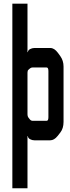

<svg xmlns="http://www.w3.org/2000/svg" viewBox="-20 -760 379 1040"><path d="M242.2 -125V-375Q242.2 -394.5 232.4 -394.5H156.2Q148.4 -394.5 142.6 -389.6L133.8 -381.8Q128.9 -377.9 128.9 -366.2V-142.6Q128.9 -128.9 134.8 -122.1L142.6 -112.3Q148.4 -105.5 158.2 -105.5H232.4Q242.2 -105.5 242.2 -125ZM128.9 259.8H46.9V-740.2H128.9V-477.5H130.9Q131.8 -488.3 143.1 -494.1Q154.3 -500 166 -500H252.9Q274.4 -500 293.9 -473.6L306.6 -456.1Q324.2 -431.6 324.2 -399.4V-99.6Q324.2 -64.5 306.6 -42L292 -23.4Q273.4 0 252 0H166Q154.3 0 143.1 -5.9Q131.8 -11.7 130.9 -22.5H128.9Z"/></svg>

Font: Vancouver Drive
Style: Bold
Weight: 700
Designer: Valery Zaveryaev
Foundry: Cyreal (www.cyreal.org)
Version: Version 1.01